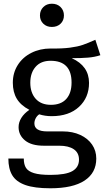

<svg xmlns="http://www.w3.org/2000/svg" viewBox="-20 -800 560 1033"><path d="M520 -503Q490 -493 454 -490Q418 -487 366 -487Q459 -445 459 -354Q459 -275 405 -225Q351 -175 258 -175Q222 -175 191 -185Q179 -177 172 -163.5Q165 -150 165 -136Q165 -93 234 -93H318Q371 -93 412 -74Q453 -55 475.5 -22Q498 11 498 53Q498 130 435 171.5Q372 213 251 213Q166 213 116.5 195.5Q67 178 46 143Q25 108 25 53H108Q108 85 120 103.5Q132 122 163 131.5Q194 141 251 141Q334 141 369.5 120.5Q405 100 405 59Q405 22 377 3Q349 -16 299 -16H216Q149 -16 114.5 -44.5Q80 -73 80 -116Q80 -142 95 -166Q110 -190 138 -209Q92 -233 70.5 -268.5Q49 -304 49 -355Q49 -408 75.5 -450Q102 -492 148.5 -515.5Q195 -539 252 -539Q314 -538 356 -543.5Q398 -549 425.5 -558.5Q453 -568 493 -586ZM143 -355Q143 -301 172 -268.5Q201 -236 254 -236Q308 -236 336.5 -267.5Q365 -299 365 -356Q365 -473 252 -473Q200 -473 171.5 -440.5Q143 -408 143 -355ZM324 -717Q324 -690 306 -672.5Q288 -655 259 -655Q231 -655 213 -672.5Q195 -690 195 -717Q195 -744 213 -762Q231 -780 259 -780Q288 -780 306 -762Q324 -744 324 -717Z"/></svg>

Font: FiraGOUPP
Style: Medium
Weight: 400
Designer: bBox Type
Foundry: bBox Type GmbH
Version: Version 1.001